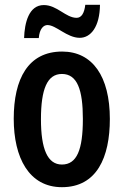

<svg xmlns="http://www.w3.org/2000/svg" viewBox="-20 -767 514 797"><path d="M80 -609H141C144 -648 161 -663 177 -663C213 -663 258 -610 311 -610C357 -610 394 -656 395 -747H334C330 -712 318 -693 298 -693C253 -693 217 -746 162 -746C99 -746 82 -671 80 -609ZM436 -273C436 -450 364 -553 238 -553C97 -553 37 -440 37 -274C37 -113 100 10 237 10C382 10 436 -114 436 -273ZM150 -272C150 -397 176 -460 237 -460C301 -460 324 -394 324 -273C324 -145 299 -84 237 -84C177 -84 150 -149 150 -272Z"/></svg>

Font: Noto Sans Hebrew ExtraCondensed SemiBold
Style: Regular
Weight: 600
Width: 2
Designer: Ben Nathan
Foundry: Google LLC
Version: Version 3.001